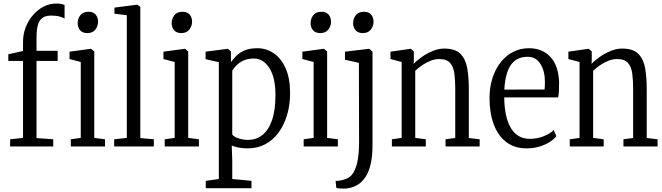

<svg xmlns="http://www.w3.org/2000/svg" viewBox="-20 -846 3826 1109"><path d="M38.5 0V-41.5L113 -49.5V-494H28V-532.5L113 -551.5V-603.5Q113 -650.5 129.2 -690.8Q145.5 -731 172.5 -761.2Q199.5 -791.5 233.5 -808.5Q267.5 -825.5 304 -825.5Q324 -825.5 335 -823Q346 -820.5 353 -817.5V-738.5Q346.5 -744 326 -750Q305.5 -756 275.5 -756Q243 -756 224.5 -742.2Q206 -728.5 198.5 -700.8Q191 -673 191 -632V-552.5H313V-494H191V-48.5L287.5 -41.5V0ZM389 0V-41.5L446.5 -49.5V-488L381.5 -505V-547.5L504 -564H506.5L524.5 -548.5V-49.5L586.5 -41.5V0ZM483.5 -655Q456.5 -655 442.5 -671.5Q428.5 -688 428.5 -712.5Q428.5 -737.5 443.8 -757.8Q459 -778 490.5 -778H491.5Q518.5 -778 532.5 -761.8Q546.5 -745.5 546.5 -720.5Q546.5 -696 531.2 -675.5Q516 -655 484.5 -655Z M712.5 -49.5V-758L641 -767V-802L772 -819H773.5L790.5 -806.5V-48.5L868.5 -41.5V0H639.5V-41.5Z M931.5 0V-41.5L989 -49.5V-488L924 -505V-547.5L1046.5 -564H1049L1067 -548.5V-49.5L1129 -41.5V0ZM1026.5 -655Q999.5 -655 985.5 -671.5Q971.5 -688 971.5 -712.5Q971.5 -737.5 986.8 -757.8Q1002 -778 1033.5 -778H1034.5Q1061.5 -778 1075.5 -761.8Q1089.5 -745.5 1089.5 -720.5Q1089.5 -696 1074.2 -675.5Q1059 -655 1027.5 -655Z M1168.5 241V198.5L1244 188V-487L1167.5 -504V-547.5L1293.5 -564H1296.5L1314 -548.5V-487.5Q1326.5 -504 1344.5 -522.8Q1362.5 -541.5 1392 -554.5Q1421.5 -567.5 1467 -567.5Q1517.5 -567.5 1560.5 -538.8Q1603.5 -510 1629.5 -452.2Q1655.5 -394.5 1655.5 -307.5Q1655.5 -240 1638.2 -182Q1621 -124 1589.2 -80.5Q1557.5 -37 1512.2 -13Q1467 11 1410.5 11Q1383 11 1359 6.5Q1335 2 1318.5 -5.5L1321.5 80V188L1432.5 198.5V241ZM1414.5 -38Q1459 -38 1494.2 -65Q1529.5 -92 1550.2 -149.2Q1571 -206.5 1571 -297Q1571 -353 1560.8 -392.8Q1550.5 -432.5 1532.8 -458Q1515 -483.5 1493 -495.8Q1471 -508 1447 -508Q1412.5 -508 1388 -497Q1363.5 -486 1347.2 -469.8Q1331 -453.5 1321.5 -438V-69.5Q1328.5 -57 1355.8 -47.5Q1383 -38 1414.5 -38Z M1734 0V-41.5L1791.5 -49.5V-488L1726.5 -505V-547.5L1849 -564H1851.5L1869.5 -548.5V-49.5L1931.5 -41.5V0ZM1829 -655Q1802 -655 1788 -671.5Q1774 -688 1774 -712.5Q1774 -737.5 1789.2 -757.8Q1804.5 -778 1836 -778H1837Q1864 -778 1878 -761.8Q1892 -745.5 1892 -720.5Q1892 -696 1876.8 -675.5Q1861.5 -655 1830 -655Z M1978 243Q1973 243.5 1960.8 243.2Q1948.5 243 1937 242Q1925.5 241 1922.5 239L1918.5 199Q1926 199.5 1941.8 197.2Q1957.5 195 1975.5 188.5Q2005.5 179 2022.5 149.2Q2039.5 119.5 2046.8 74.5Q2054 29.5 2054 -25.5L2053 -483L1972.5 -501V-547.5L2110 -564H2113L2131.5 -548.5V-4.5Q2131.5 57 2121 102Q2110.5 147 2090.5 177.2Q2070.5 207.5 2042.2 223.5Q2014 239.5 1978 243ZM2074.5 -655Q2047.5 -655 2033.5 -671.5Q2019.5 -688 2019.5 -712.5Q2019.5 -737.5 2034.8 -757.8Q2050 -778 2081.5 -778H2082.5Q2109.5 -778 2123.5 -761.8Q2137.5 -745.5 2137.5 -720.5Q2137.5 -696 2122.2 -675.5Q2107 -655 2075.5 -655Z M2300 -49.5V-488L2235.5 -505V-547.5L2350 -564H2353.5L2370.5 -548.5V-504.5L2369.5 -477Q2388.5 -497.5 2417.8 -518Q2447 -538.5 2480.8 -552Q2514.5 -565.5 2545 -565.5Q2609.5 -565.5 2639.8 -534.8Q2670 -504 2679 -451.2Q2688 -398.5 2688 -332V-49L2750.5 -41.5V0H2553.5V-41.5L2609.5 -49V-335Q2609.5 -382 2604.5 -420.8Q2599.5 -459.5 2580 -482.2Q2560.5 -505 2516 -505Q2492 -505 2466.8 -495Q2441.5 -485 2418.5 -469.2Q2395.5 -453.5 2378.5 -437.5V-49.5L2439.5 -41.5V0H2243.5V-41.5Z M3021 11Q2951.5 11 2903.8 -25.8Q2856 -62.5 2831.8 -128Q2807.5 -193.5 2807.5 -279Q2807.5 -343 2824.8 -396Q2842 -449 2872.8 -487.5Q2903.5 -526 2945 -546.8Q2986.5 -567.5 3034.5 -567.5Q3112 -567.5 3159 -517.5Q3206 -467.5 3209.5 -370Q3209.5 -339 3208.2 -319.2Q3207 -299.5 3204 -283.5H2892.5Q2893 -229 2902 -185Q2911 -141 2929.2 -109.2Q2947.5 -77.5 2975 -60.8Q3002.5 -44 3040.5 -44Q3084 -44 3121.5 -59.5Q3159 -75 3178.5 -95L3193.5 -59Q3177.5 -39.5 3151.8 -23.8Q3126 -8 3092.8 1.5Q3059.5 11 3021 11ZM2893 -328.5 3125.5 -329Q3126.5 -341.5 3127 -352Q3127.5 -362.5 3127.5 -373Q3127.5 -435 3101.8 -476.5Q3076 -518 3027.5 -518Q2999 -518 2975.5 -508Q2952 -498 2934.5 -475.8Q2917 -453.5 2906.5 -417.2Q2896 -381 2893 -328.5Z M3327.5 -49.5V-488L3263 -505V-547.5L3377.5 -564H3381L3398 -548.5V-504.5L3397 -477Q3416 -497.5 3445.2 -518Q3474.5 -538.5 3508.2 -552Q3542 -565.5 3572.5 -565.5Q3637 -565.5 3667.2 -534.8Q3697.5 -504 3706.5 -451.2Q3715.5 -398.5 3715.5 -332V-49L3778 -41.5V0H3581V-41.5L3637 -49V-335Q3637 -382 3632 -420.8Q3627 -459.5 3607.5 -482.2Q3588 -505 3543.5 -505Q3519.5 -505 3494.2 -495Q3469 -485 3446 -469.2Q3423 -453.5 3406 -437.5V-49.5L3467 -41.5V0H3271V-41.5Z"/></svg>

Font: Merriweather 24pt SemiCondensed Light
Style: Regular
Weight: 300
Width: 4
Designer: Eben Sorkin
Foundry: Eben Sorkin
Version: Version 2.100